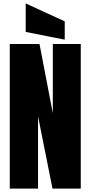

<svg xmlns="http://www.w3.org/2000/svg" viewBox="-20 -1121 538 1141"><path d="M206.1 0H38.1V-859.4H214.8L293.9 -447.8V-859.4H460V0H292L206.1 -429.7ZM364.7 -994.1V-885.3L132.8 -931.2V-1100.6Z"/></svg>

Font: Anton
Style: Regular
Weight: 400
Designer: Vernon Adams, Tural Alisoy
Foundry: Vernon Adams
Version: Version 2.300